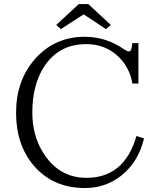

<svg xmlns="http://www.w3.org/2000/svg" viewBox="-20 -923 770 957"><path d="M669.9 -506.8H640.1Q626 -585.9 571.8 -639.2Q506.3 -703.1 409.2 -703.1Q271 -703.1 197.3 -586.9Q141.1 -496.1 141.1 -362.8Q141.1 -249.5 193.4 -164.6Q271.5 -36.6 411.1 -36.6Q600.1 -36.6 660.2 -245.1L697.8 -232.9Q669.9 -116.2 585.9 -48.8Q507.8 14.2 402.8 14.2Q245.1 14.2 148.9 -96.7Q60.1 -200.7 60.1 -360.8Q60.1 -522.5 155.3 -629.9Q252.9 -739.7 402.8 -739.7Q508.8 -739.7 599.1 -676.8Q613.3 -667 623 -667Q637.2 -667 639.2 -708H669.9ZM373 -902.8H419.9L532.2 -798.8L508.3 -777.8L397 -851.6L283.2 -777.8L260.3 -798.8Z"/></svg>

Font: I.Ming
Style: Regular
Weight: 400
Designer: Ichiten Fonts Project
Version: Version 5.10 Mar 24, 2018